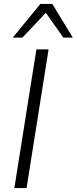

<svg xmlns="http://www.w3.org/2000/svg" viewBox="-20 -956 390 976"><path d="M53 0 165 -705H227L115 0ZM45 -765 185 -936H246L350 -765H302L213 -891L94 -765Z"/></svg>

Font: Nunito Sans 12pt Light
Style: Italic
Weight: 300
Italic angle: -9°
Designer: Vernon Adams
Foundry: Vernon Adams
Version: Version 3.101;gftools[0.9.27]